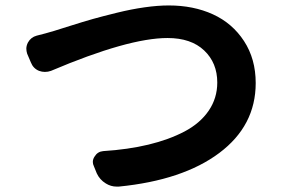

<svg xmlns="http://www.w3.org/2000/svg" viewBox="-20 -692 1040 708"><path d="M168 -430.7Q157.2 -426.8 145.5 -426.8Q134.8 -426.8 124 -430.7Q102.5 -439.5 93.8 -461.9L80.1 -494.1Q77.1 -503.9 77.1 -512.7Q77.1 -523.4 83 -535.2Q93.8 -554.7 115.2 -560.5Q147.5 -568.4 179.7 -578.1Q186.5 -580.1 237.3 -596.2Q288.1 -612.3 322.8 -622.1Q357.4 -631.8 411.1 -645Q464.8 -658.2 513.2 -665Q561.5 -671.9 602.5 -671.9Q693.4 -671.9 765.1 -639.2Q836.9 -606.4 879.9 -540.5Q922.9 -474.6 922.9 -385.7Q922.9 -228.5 788.6 -127.9Q654.3 -27.3 418 -3.9Q413.1 -3.9 410.2 -3.9Q388.7 -3.9 370.1 -15.6Q347.7 -29.3 336.9 -52.7L326.2 -79.1Q322.3 -86.9 322.3 -94.7Q322.3 -105.5 329.1 -115.2Q339.8 -132.8 360.4 -134.8Q452.1 -140.6 527.3 -158.7Q602.5 -176.8 660.2 -207Q717.8 -237.3 749.5 -283.7Q781.2 -330.1 781.2 -387.7Q781.2 -460 732.9 -505.9Q684.6 -551.8 597.7 -551.8Q453.1 -551.8 168 -430.7Z"/></svg>

Font: Gen Jyuu Gothic Bold
Style: Bold
Weight: 700
Designer: [Source Han Sans]
Ryoko NISHIZUKA  (kana & ideographs); Paul D. Hunt (Latin, Greek & Cyrillic); Wenlong ZHANG  (bopomofo
Version: Version 1.002.20150607